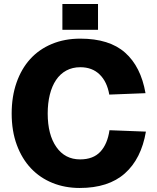

<svg xmlns="http://www.w3.org/2000/svg" viewBox="-20 -918 778 954"><path d="M376 16Q303 16 241 -9Q179 -34 134 -81.5Q89 -129 63.5 -198Q38 -267 38 -354Q38 -438 62 -507Q86 -576 130 -624.5Q174 -673 237.5 -699.5Q301 -726 379 -726Q523 -726 601.5 -656.5Q680 -587 703 -455L523 -448Q512 -512 475 -548Q438 -584 379 -584Q340 -584 309.5 -567.5Q279 -551 258.5 -520.5Q238 -490 227.5 -447.5Q217 -405 217 -354Q217 -249 260 -187.5Q303 -126 378 -126Q443 -126 478.5 -164Q514 -202 524 -271L705 -264Q682 -129 600.5 -56.5Q519 16 376 16ZM290 -770V-898H467V-770Z"/></svg>

Font: Geist ExtBd
Style: Regular
Weight: 400
Designer: Basement.studio, Andrés Briganti, Mateo Zaragoza
Foundry: Basement.studio, Vercel, Andrés Briganti, Guido Ferreyra, Mateo Zaragoza
Version: Version 1.401